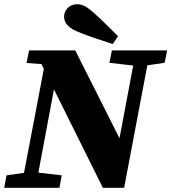

<svg xmlns="http://www.w3.org/2000/svg" viewBox="-37 -891 813 911"><path d="M482 -593 595 -580 530 -235 320 -652H101L89 -592L160 -587L171 -564L77 -71L-6 -59L-17 0H245L256 -59L145 -72L219 -467L451 0H552L662 -581L744 -593L756 -652H494ZM523 -719C484 -759 444 -798 407 -831C373 -861 354 -871 328 -871C291 -871 267 -841 267 -813C267 -794 275 -764 328 -742C385 -718 443 -700 498 -682Z"/></svg>

Font: Source Serif Pro Black
Style: Italic
Weight: 900
Italic angle: -12°
Designer: Frank Grießhammer
Foundry: Adobe Systems Incorporated
Version: Version 3.001;hotconv 1.0.111;makeotfexe 2.5.65597